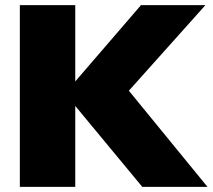

<svg xmlns="http://www.w3.org/2000/svg" viewBox="-20 -725 825 745"><path d="M532 0 272 -314V0H57V-705H272V-409L527 -705H777L480 -373L785 0Z"/></svg>

Font: Nunito Sans Heavy
Style: Regular
Weight: 400
Designer: Vernon Adams
Foundry: Vernon Adams
Version: Version 2.500